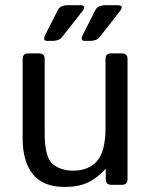

<svg xmlns="http://www.w3.org/2000/svg" viewBox="-20 -721 587 749"><path d="M163.6 -561.5Q144.5 -561.5 157.7 -587.4L206.1 -682.6Q215.3 -700.7 245.6 -700.7H293Q319.8 -700.7 299.8 -675.3L221.7 -575.7Q210.4 -561.5 184.1 -561.5ZM310.1 -561.5Q291 -561.5 304.2 -587.4L352.5 -682.6Q361.8 -700.7 392.1 -700.7H439.5Q466.3 -700.7 446.3 -675.3L368.2 -575.7Q356.9 -561.5 330.6 -561.5ZM68.4 -178.7V-490.7Q68.4 -512.7 90.3 -512.7H132.3Q154.3 -512.7 154.3 -490.7V-202.1Q154.3 -106.4 186 -80.8Q217.8 -55.2 264.6 -55.2Q326.2 -55.2 358.9 -93Q391.6 -130.9 391.6 -222.7V-490.7Q391.6 -512.7 413.6 -512.7H455.6Q477.5 -512.7 477.5 -490.7V-22Q477.5 0 455.6 0H414.6Q392.6 0 392.6 -22V-61H390.6Q358.9 -25.9 322.3 -8.8Q285.6 8.3 232.9 8.3Q147.5 8.3 107.9 -41.7Q68.4 -91.8 68.4 -178.7Z"/></svg>

Font: Istok
Style: Regular
Weight: 500
Designer: Andrey V. Panov
Foundry: Andrey V. Panov
Version: Version 1.0.3